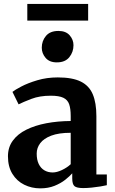

<svg xmlns="http://www.w3.org/2000/svg" viewBox="-20 -972 599 1002"><path d="M190 11Q145 11 106.5 -8Q68 -27 44.8 -64.5Q21.5 -102 21.5 -156.5Q21.5 -203.5 47 -238.2Q72.5 -273 117.5 -295.2Q162.5 -317.5 221.8 -328.8Q281 -340 349 -340.5V-366Q349 -404.5 341 -427.8Q333 -451 310.5 -461.8Q288 -472.5 245 -472.5Q187 -472.5 144 -456Q101 -439.5 77 -427.5L45 -492.5Q57 -502.5 91.2 -520.5Q125.5 -538.5 174.8 -553.2Q224 -568 281.5 -568Q358 -568 401.8 -546.2Q445.5 -524.5 464.2 -479.8Q483 -435 483 -366V-61.5H537.5V-5.5Q526 -2.5 504.5 1Q483 4.5 458.8 7Q434.5 9.5 414.5 9.5Q380.5 9.5 368.8 -0.5Q357 -10.5 357 -41V-67.5Q344.5 -53 321 -34.2Q297.5 -15.5 264.5 -2.2Q231.5 11 190 11ZM255 -72Q276.5 -72 303 -84.5Q329.5 -97 349 -115V-279Q286.5 -279 247.2 -264Q208 -249 189.8 -224.5Q171.5 -200 171.5 -170.5Q171.5 -138 182.2 -116Q193 -94 211.8 -83Q230.5 -72 255 -72ZM276 -646.5Q238 -646.5 218 -670Q198 -693.5 198 -723Q198 -758.5 219.8 -784.5Q241.5 -810.5 284.5 -810.5H285.5Q323.5 -810.5 343.5 -787.8Q363.5 -765 363.5 -736Q363.5 -700.5 341.8 -673.5Q320 -646.5 277 -646.5ZM440 -951.5V-864.5H122.5V-951.5Z"/></svg>

Font: Merriweather Light 18pt
Style: Bold
Weight: 700
Version: Version 2.100